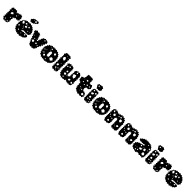

<svg xmlns="http://www.w3.org/2000/svg" viewBox="910 -3642 6539 6539"><g transform="rotate(45 4179.0 -372.5)"><path d="M55 -47 16 -75 55 -103 19 -137 55 -170 22 -204 55 -238 16 -262 55 -286 32 -314 55 -342 18 -381 55 -421 24 -462 57 -502 78 -532 108 -510 150 -533 191 -510 213 -541 235 -510 274 -489 270 -471 285 -454 303 -498 351 -494 372 -525 406 -509 429 -537 454 -510 495 -506V-465L525 -423L495 -381L527 -356L495 -333L481 -296L451 -320L412 -291L372 -320L343 -276L297 -302L323 -266L279 -258L311 -216L279 -174L302 -142L279 -111L306 -77L279 -43L280 -19L258 -10L220 20L183 -10L153 18L123 -10L98 21ZM381 -484 367 -489 361 -478 365 -468 374 -472ZM255 -465 248 -474 238 -469 239 -457 250 -455ZM370 -442 364 -452 353 -447 356 -438 364 -435ZM114 -422 102 -423 101 -412 107 -402 117 -410ZM358 -391 347 -407 320 -402 325 -373 352 -369ZM169 -398 126 -360 130 -302 182 -316 225 -359ZM240 -202 231 -221 206 -216 210 -191 230 -188ZM140 -71 120 -89 102 -79 99 -57 124 -46ZM246 -66 219 -61 207 -41 226 -25 253 -35Z M812 0 781 32 756 -6 712 17 687 -26 651 -12 645 -50 594 -54V-105L549 -118L569 -160L534 -188L557 -227L535 -252L556 -278L525 -304L561 -322L546 -365L584 -391L577 -424L610 -432L607 -476L651 -470L672 -515L720 -504L732 -546L763 -514L795 -537L831 -520L872 -549L907 -513L950 -534L972 -491L1006 -502L1013 -467L1053 -461L1058 -421L1097 -413L1084 -376L1122 -351L1102 -310L1143 -294L1106 -270L1102 -234L1073 -211L1051 -196L1029 -211L998 -195L966 -211L942 -191L918 -211L876 -195L835 -211L820 -176H782L805 -163L796 -138L831 -162L872 -152L902 -176L935 -157L969 -182L1002 -157L1040 -179L1077 -157L1099 -126L1073 -98L1068 -61L1030 -56L1009 -14L963 -21L944 11L912 -7L875 31ZM804 -441 781 -470 744 -458 743 -414 782 -416ZM703 -396 679 -453 611 -430 635 -376 676 -352ZM851 -441 840 -437 832 -423 851 -413 857 -430ZM947 -427 908 -438 893 -410 905 -389 941 -384ZM825 -316 845 -332 865 -316 857 -338 881 -339 857 -353 871 -377 848 -378 839 -399 825 -377 801 -390 803 -367 783 -355 794 -335ZM746 -320 729 -313 732 -297 747 -288 759 -304ZM991 -295 976 -308 960 -292 970 -272 992 -275ZM1055 -300 1043 -299V-287L1053 -282L1064 -291ZM787 -292H775L767 -281L779 -274L791 -279ZM619 -264 585 -247 600 -211 633 -213 637 -241ZM796 -246 778 -242 787 -225 804 -219 811 -237ZM1001 -143 969 -144 964 -112 989 -105 1017 -115ZM723 -129 694 -135 679 -117 693 -100 721 -96ZM853 -98 837 -89 839 -70 859 -68 864 -84ZM766 -655 773 -686 803 -700 813 -728 838 -743 876 -762 918 -760 942 -772 966 -760 1000 -777 1033 -760 1047 -741 1044 -717 1037 -691 1010 -689 990 -651 949 -639 932 -609 899 -602 864 -589 827 -600 786 -583 777 -614V-615ZM990 -716 949 -746 922 -710 936 -682 966 -680ZM879 -734 864 -732 868 -716 883 -710 891 -725ZM795 -628H781L777 -615V-614L788 -604L801 -614Z M1346 -11 1304 -18 1318 -58 1277 -80 1290 -125 1242 -143 1263 -191 1218 -202 1242 -242 1199 -266 1213 -312 1173 -324 1193 -360 1160 -383 1167 -422 1123 -443 1140 -488 1141 -516 1168 -510 1209 -548 1250 -510 1293 -535 1334 -507 1374 -499 1355 -463 1386 -443 1373 -410 1405 -383 1397 -342 1430 -328 1412 -296 1432 -276 1457 -300 1444 -328 1471 -342 1457 -372 1487 -387 1484 -432 1514 -467 1527 -508 1571 -510 1604 -544 1637 -510 1657 -538 1677 -510 1710 -511 1725 -481 1739 -439 1700 -419 1711 -371 1669 -345 1691 -297 1642 -279 1657 -234 1614 -213 1617 -166 1582 -136 1607 -99 1564 -91 1576 -48 1536 -25 1524 8 1494 -10 1464 21 1434 -10 1394 14ZM1636 -488 1610 -490 1600 -463 1624 -449 1647 -464ZM1617 -379 1611 -382 1606 -378 1608 -372H1616ZM1237 -374 1222 -364 1224 -349 1238 -345 1243 -358ZM1636 -335 1624 -326 1617 -313 1633 -306 1640 -320ZM1394 -304 1384 -305 1383 -294 1391 -289 1400 -295ZM1325 -300 1305 -302 1296 -278 1320 -268 1335 -284ZM1372 -196 1341 -235 1289 -217 1300 -163 1354 -144ZM1485 -222 1442 -218 1439 -183 1462 -167 1491 -180ZM1551 -188 1528 -175 1538 -154 1559 -145 1566 -168Z M1993 -3 1962 25 1941 -11 1892 6 1867 -40 1814 -38 1810 -90 1774 -110 1780 -151 1749 -174 1770 -206 1749 -225 1768 -246 1740 -268 1768 -290 1735 -313 1772 -330 1754 -362 1785 -381 1783 -427 1826 -445 1827 -493 1874 -482 1877 -523 1910 -498 1930 -541 1969 -514 2009 -539 2053 -520 2075 -549 2093 -518 2140 -537 2176 -502 2219 -513 2238 -473 2282 -470 2288 -427 2325 -412 2316 -373 2356 -362 2326 -334 2355 -315 2330 -290 2363 -260 2330 -230 2358 -187 2319 -155 2329 -113 2290 -93 2285 -53 2245 -48 2219 -3 2168 -14 2145 16 2113 -3 2083 26ZM1963 -467 1956 -477 1942 -474 1945 -461 1958 -454ZM2011 -467 1978 -456 1988 -424 2017 -419 2027 -444ZM2208 -432 2156 -408 2163 -362 2203 -342 2233 -381ZM1983 -394 1968 -395 1970 -380 1982 -374 1991 -385ZM2086 -152 2083 -175 2101 -189 2092 -210 2104 -229 2086 -250 2105 -270 2086 -290 2103 -311 2088 -328 2096 -350 2069 -351V-377L2049 -363L2029 -377L2026 -353L2002 -350L2016 -327L1995 -311L2006 -290L1993 -270L2010 -250L1994 -229L2005 -210L1997 -189L2019 -177L2012 -152L2037 -167ZM1885 -326H1869L1859 -313L1872 -304L1884 -310ZM2238 -317 2232 -312 2234 -306 2240 -305 2243 -311ZM1833 -289 1807 -293 1798 -267 1819 -257 1838 -266ZM2240 -229 2179 -242 2137 -168 2214 -113 2275 -173ZM1873 -200 1848 -193 1844 -170 1865 -158 1888 -175ZM1811 -156 1801 -161 1793 -149 1805 -144 1815 -146ZM1965 -126 1941 -157 1901 -134 1911 -85H1961ZM2083 -55 2063 -67 2049 -60 2043 -39 2068 -34Z M2427 -18 2401 -46 2425 -75 2397 -103 2425 -131 2396 -159 2425 -187 2394 -229 2425 -271 2400 -313 2425 -355 2391 -383 2425 -411 2388 -445 2425 -479 2402 -509 2425 -539 2404 -561 2425 -583 2389 -621 2425 -659 2427 -694 2462 -700 2484 -726 2506 -700 2541 -722 2577 -700 2611 -713 2638 -687 2677 -654 2638 -619 2671 -581 2638 -543 2667 -503 2638 -463 2663 -433 2638 -403 2674 -369 2638 -335 2671 -297 2638 -259 2661 -235 2638 -211 2660 -185 2638 -159 2673 -127 2638 -95 2664 -61 2638 -27 2627 11 2593 -10 2551 27 2510 -10 2476 18ZM2545 -655 2535 -646V-635L2547 -631L2555 -643ZM2618 -629H2605L2603 -618L2611 -613L2622 -616ZM2526 -581 2462 -542 2480 -473 2561 -444 2564 -527ZM2569 -328 2550 -331 2539 -324 2541 -309 2557 -312ZM2533 -246 2474 -252 2459 -208 2483 -170 2521 -193ZM2593 -154 2571 -143 2568 -121 2590 -115 2608 -131ZM2535 -109 2513 -126 2486 -109 2497 -76 2532 -78ZM2567 -51 2551 -60 2541 -53 2538 -39 2557 -33Z M2907 -1 2876 30 2860 -11 2827 9 2825 -30 2783 -24 2787 -66 2740 -79 2756 -126 2716 -140 2746 -169 2718 -189 2743 -213 2704 -245 2743 -277 2720 -303 2743 -329 2723 -359 2743 -389 2723 -417 2743 -445 2704 -469 2743 -493 2751 -525 2780 -510 2820 -549 2859 -510 2891 -543 2923 -510 2954 -517 2968 -489 2982 -469 2968 -449 2994 -418 2968 -386 2994 -364 2968 -343 2983 -301 2968 -260 2987 -232 2970 -204 3001 -192 3012 -161 3035 -197 3072 -176 3057 -208 3088 -224 3061 -246 3088 -268 3061 -297 3088 -327 3071 -366 3088 -406 3069 -444 3088 -481 3102 -509 3133 -510 3164 -545 3196 -510 3238 -545 3279 -510 3309 -492 3312 -457 3350 -433 3312 -409 3338 -387 3312 -366 3346 -334 3312 -302 3339 -262 3312 -222 3334 -192 3312 -162 3348 -127 3312 -91 3334 -71 3312 -51 3313 -22 3287 -10 3253 14 3219 -10 3188 14 3156 -10 3135 11 3116 -10 3077 -22 3086 -33 3078 -56V-26L3047 -30L3032 12L2991 -7L2961 16ZM3215 -475 3187 -499 3161 -479 3169 -454 3196 -445ZM2899 -448 2868 -466 2832 -459 2848 -427 2874 -423ZM2790 -428 2762 -420 2768 -388 2797 -387 2814 -411ZM3212 -394 3112 -367 3140 -280 3210 -239 3235 -314ZM2928 -296 2896 -311 2870 -281 2889 -237 2928 -262ZM2939 -186 2892 -206 2848 -181 2872 -135 2924 -132ZM2995 -157 2982 -160 2976 -154 2978 -144 2991 -142ZM3181 -148 3131 -155 3104 -133 3109 -84 3164 -94ZM3274 -125 3229 -119 3242 -79 3273 -61 3306 -93ZM2925 -72 2900 -81 2883 -55 2907 -34 2933 -47Z M3706 -11 3661 19 3626 -23 3599 -7 3589 -37 3560 -29 3555 -59 3511 -65 3515 -109 3483 -122 3501 -151 3472 -191 3494 -235 3461 -267 3494 -299 3462 -320 3479 -355 3448 -324 3417 -355 3378 -371 3388 -411 3364 -431 3388 -450 3351 -477 3390 -502 3404 -528 3428 -510 3448 -546 3467 -510 3463 -541 3494 -538 3459 -569 3494 -600 3472 -632 3494 -663 3472 -696 3511 -700 3533 -723 3555 -700 3581 -722 3606 -700 3646 -721 3686 -700 3730 -685 3703 -648 3728 -608 3703 -569 3735 -549 3703 -530 3735 -542 3723 -510 3755 -530 3787 -510 3822 -543 3851 -505 3876 -480 3856 -450 3895 -421 3856 -392 3854 -363 3827 -355 3799 -340 3771 -355 3737 -337 3703 -355 3739 -319 3703 -283 3726 -259 3703 -235 3742 -220 3736 -178 3757 -194 3776 -175 3796 -199 3815 -175 3850 -170 3864 -138 3899 -114 3864 -91 3903 -56 3864 -23 3849 18 3816 -10 3775 16ZM3642 -556 3603 -560 3564 -543 3597 -516 3635 -510ZM3530 -498 3523 -508 3515 -502 3514 -494 3523 -488ZM3823 -433 3808 -453 3787 -440 3789 -417 3814 -409ZM3713 -444 3681 -432 3693 -399 3720 -406 3742 -428ZM3548 -424 3528 -438 3511 -420 3518 -396 3544 -399ZM3646 -372 3625 -391 3610 -368 3615 -341 3637 -354ZM3591 -227 3578 -241 3562 -225 3574 -208 3591 -212ZM3641 -205 3625 -217 3614 -204 3615 -186 3631 -192ZM3699 -190 3680 -203 3660 -189 3668 -164 3694 -167ZM3648 -119 3644 -129 3632 -125 3631 -112 3644 -109ZM3828 -120 3769 -123 3762 -65 3805 -42 3842 -71Z M3959 -657 3939 -684 3959 -711 3981 -749 4023 -740 4043 -767 4062 -740 4104 -768 4145 -740 4177 -722 4162 -688 4186 -647 4162 -606 4148 -577 4117 -585 4086 -561 4055 -585 4015 -565ZM4042 -703 4013 -709 4002 -685 4015 -659 4041 -674ZM4087 -669 4081 -672 4074 -668 4078 -658 4087 -660ZM3954 -35 3931 -71 3954 -107 3929 -135 3954 -162 3922 -186 3954 -210 3932 -248 3954 -286 3917 -310 3954 -334 3934 -358 3954 -381 3924 -409 3954 -437 3934 -457 3954 -477 3963 -508 3995 -510 4019 -535 4043 -510 4076 -535 4110 -510 4138 -525 4162 -505 4191 -469 4167 -429 4189 -405 4167 -381 4194 -342 4167 -302 4203 -276 4167 -250 4198 -222 4167 -194 4205 -154 4167 -115 4205 -79 4167 -43 4176 -10H4142L4112 21L4082 -10L4051 16L4019 -10L3995 22ZM4022 -493 3995 -481 3989 -457 4013 -439 4042 -462ZM4140 -445 4108 -449 4092 -416 4122 -388 4158 -412ZM4085 -381 4026 -388 3981 -357 4014 -305 4061 -327ZM4136 -341 4129 -344 4121 -342 4124 -333H4133ZM4076 -250 4027 -244 4021 -199 4057 -179 4097 -203ZM4126 -142 4106 -150 4093 -129 4112 -114 4129 -124ZM4041 -140H4012L4015 -107L4043 -101L4066 -124ZM4083 -89 4075 -85 4080 -78 4086 -77 4089 -84ZM4156 -69 4136 -83 4125 -64 4126 -41 4148 -49Z M4495 -3 4464 25 4443 -11 4394 6 4369 -40 4316 -38 4312 -90 4276 -110 4282 -151 4251 -174 4272 -206 4251 -225 4270 -246 4242 -268 4270 -290 4237 -313 4274 -330 4256 -362 4287 -381 4285 -427 4328 -445 4329 -493 4376 -482 4379 -523 4412 -498 4432 -541 4471 -514 4511 -539 4555 -520 4577 -549 4595 -518 4642 -537 4678 -502 4721 -513 4740 -473 4784 -470 4790 -427 4827 -412 4818 -373 4858 -362 4828 -334 4857 -315 4832 -290 4865 -260 4832 -230 4860 -187 4821 -155 4831 -113 4792 -93 4787 -53 4747 -48 4721 -3 4670 -14 4647 16 4615 -3 4585 26ZM4465 -467 4458 -477 4444 -474 4447 -461 4460 -454ZM4513 -467 4480 -456 4490 -424 4519 -419 4529 -444ZM4710 -432 4658 -408 4665 -362 4705 -342 4735 -381ZM4485 -394 4470 -395 4472 -380 4484 -374 4493 -385ZM4588 -152 4585 -175 4603 -189 4594 -210 4606 -229 4588 -250 4607 -270 4588 -290 4605 -311 4590 -328 4598 -350 4571 -351V-377L4551 -363L4531 -377L4528 -353L4504 -350L4518 -327L4497 -311L4508 -290L4495 -270L4512 -250L4496 -229L4507 -210L4499 -189L4521 -177L4514 -152L4539 -167ZM4387 -326H4371L4361 -313L4374 -304L4386 -310ZM4740 -317 4734 -312 4736 -306 4742 -305 4745 -311ZM4335 -289 4309 -293 4300 -267 4321 -257 4340 -266ZM4742 -229 4681 -242 4639 -168 4716 -113 4777 -173ZM4375 -200 4350 -193 4346 -170 4367 -158 4390 -175ZM4313 -156 4303 -161 4295 -149 4307 -144 4317 -146ZM4467 -126 4443 -157 4403 -134 4413 -85H4463ZM4585 -55 4565 -67 4551 -60 4545 -39 4570 -34Z M4927 -51 4905 -77 4927 -103 4899 -129 4927 -154 4892 -176 4927 -198 4896 -224 4927 -250 4898 -278 4927 -306 4899 -340 4927 -374 4903 -409 4927 -445 4920 -485 4952 -510 4994 -539 5035 -510 5057 -545 5079 -510 5116 -506 5136 -475 5156 -517 5190 -485 5212 -525 5256 -513 5275 -555 5304 -520 5340 -551 5367 -512 5412 -534 5421 -486 5477 -477 5473 -420 5508 -407 5488 -375 5524 -336 5496 -291 5516 -257 5496 -223 5522 -195 5496 -167 5522 -141 5496 -115 5532 -93 5496 -71 5509 -32 5475 -10 5435 20 5395 -10 5370 25 5344 -10 5302 16 5271 -23 5255 -46 5271 -71 5256 -108 5271 -146 5256 -179 5271 -213 5249 -237 5271 -260 5254 -284 5270 -308 5236 -323 5227 -359 5206 -322 5173 -350 5181 -314 5151 -292 5171 -252 5151 -213 5171 -189 5151 -165 5178 -128 5151 -90 5172 -67 5151 -43 5134 -12 5098 -10 5061 18 5023 -10 5003 18 4984 -10 4964 29ZM5018 -458 4999 -493 4966 -464 4981 -430 5019 -420ZM5340 -471 5309 -479 5274 -461 5300 -429 5329 -441ZM5244 -451 5224 -445 5210 -427 5232 -413 5251 -428ZM5116 -449 5106 -450 5103 -437 5115 -435 5123 -442ZM5123 -391 5063 -415 5035 -365 5060 -323 5110 -334ZM5414 -403 5332 -405 5325 -332 5374 -304 5411 -336ZM4980 -299 4957 -298 4947 -282 4958 -262 4979 -275ZM5018 -240 4998 -236 5004 -215 5023 -213 5033 -230ZM5096 -235 5074 -228 5085 -208 5108 -197 5120 -225ZM5418 -193 5377 -173 5383 -120 5432 -129 5459 -167ZM5291 -148 5282 -153 5275 -142 5286 -137 5292 -142ZM5073 -108 5037 -128 5005 -88 5044 -58 5082 -72ZM5316 -124 5301 -118 5308 -104 5322 -100 5330 -115ZM5364 -104 5355 -103 5352 -95 5359 -87 5367 -94Z M5601 -51 5579 -77 5601 -103 5573 -129 5601 -154 5566 -176 5601 -198 5570 -224 5601 -250 5572 -278 5601 -306 5573 -340 5601 -374 5577 -409 5601 -445 5594 -485 5626 -510 5668 -539 5709 -510 5731 -545 5753 -510 5790 -506 5810 -475 5830 -517 5864 -485 5886 -525 5930 -513 5949 -555 5978 -520 6014 -551 6041 -512 6086 -534 6095 -486 6151 -477 6147 -420 6182 -407 6162 -375 6198 -336 6170 -291 6190 -257 6170 -223 6196 -195 6170 -167 6196 -141 6170 -115 6206 -93 6170 -71 6183 -32 6149 -10 6109 20 6069 -10 6044 25 6018 -10 5976 16 5945 -23 5929 -46 5945 -71 5930 -108 5945 -146 5930 -179 5945 -213 5923 -237 5945 -260 5928 -284 5944 -308 5910 -323 5901 -359 5880 -322 5847 -350 5855 -314 5825 -292 5845 -252 5825 -213 5845 -189 5825 -165 5852 -128 5825 -90 5846 -67 5825 -43 5808 -12 5772 -10 5735 18 5697 -10 5677 18 5658 -10 5638 29ZM5692 -458 5673 -493 5640 -464 5655 -430 5693 -420ZM6014 -471 5983 -479 5948 -461 5974 -429 6003 -441ZM5918 -451 5898 -445 5884 -427 5906 -413 5925 -428ZM5790 -449 5780 -450 5777 -437 5789 -435 5797 -442ZM5797 -391 5737 -415 5709 -365 5734 -323 5784 -334ZM6088 -403 6006 -405 5999 -332 6048 -304 6085 -336ZM5654 -299 5631 -298 5621 -282 5632 -262 5653 -275ZM5692 -240 5672 -236 5678 -215 5697 -213 5707 -230ZM5770 -235 5748 -228 5759 -208 5782 -197 5794 -225ZM6092 -193 6051 -173 6057 -120 6106 -129 6133 -167ZM5965 -148 5956 -153 5949 -142 5960 -137 5966 -142ZM5747 -108 5711 -128 5679 -88 5718 -58 5756 -72ZM5990 -124 5975 -118 5982 -104 5996 -100 6004 -115ZM6038 -104 6029 -103 6026 -95 6033 -87 6041 -94Z M6372 -7 6334 -1 6313 -32 6272 -26 6275 -67 6234 -68 6255 -102 6218 -135 6249 -173 6232 -214 6274 -228 6287 -266 6327 -271 6353 -298 6391 -297 6413 -316 6442 -309 6458 -337 6482 -316 6498 -342 6521 -322 6535 -356H6572L6533 -361L6528 -400L6519 -365L6484 -376L6468 -349L6443 -368L6412 -354L6380 -368L6344 -352L6309 -368L6285 -367L6283 -391L6264 -430L6307 -437L6325 -476L6367 -484L6382 -516L6415 -504L6442 -542L6482 -517L6502 -546L6526 -520L6553 -545L6578 -518L6601 -540L6618 -513L6655 -534L6676 -497L6715 -510L6724 -470L6760 -467V-432L6794 -419L6782 -385L6822 -373L6790 -346L6811 -323L6792 -298L6819 -266L6792 -234L6826 -210L6792 -186L6815 -161L6792 -135L6819 -105L6792 -75L6799 -37L6771 -10L6747 23L6723 -10L6691 10L6660 -10L6625 20L6591 -12L6577 -19L6576 -9L6534 -30L6530 6L6498 -11L6471 30ZM6639 -469 6622 -465 6620 -446 6641 -430 6657 -455ZM6770 -384 6742 -399 6725 -369 6747 -350 6775 -355ZM6581 -298 6568 -301 6558 -291 6567 -280 6577 -287ZM6753 -294 6739 -299 6721 -291 6733 -272 6749 -280ZM6656 -297 6605 -265 6612 -207 6672 -198 6682 -250ZM6490 -274 6479 -297 6447 -292 6448 -256 6479 -251ZM6554 -244 6544 -246V-235L6551 -230L6558 -236ZM6543 -140 6547 -162 6568 -171 6560 -193 6575 -211 6559 -209 6556 -224 6540 -209 6519 -216 6503 -201 6481 -205 6475 -184 6454 -178 6477 -164 6463 -141 6486 -149ZM6738 -145 6667 -162 6653 -87 6709 -48 6757 -90ZM6394 -145 6383 -139 6388 -127 6403 -123 6405 -138ZM6320 -141 6308 -140 6310 -128 6322 -124 6329 -135ZM6486 -99 6466 -109 6444 -96 6453 -65 6483 -75ZM6405 -70H6378L6380 -40L6405 -32L6421 -52Z M6902 -657 6882 -684 6902 -711 6924 -749 6966 -740 6986 -767 7005 -740 7047 -768 7088 -740 7120 -722 7105 -688 7129 -647 7105 -606 7091 -577 7060 -585 7029 -561 6998 -585 6958 -565ZM6985 -703 6956 -709 6945 -685 6958 -659 6984 -674ZM7030 -669 7024 -672 7017 -668 7021 -658 7030 -660ZM6897 -35 6874 -71 6897 -107 6872 -135 6897 -162 6865 -186 6897 -210 6875 -248 6897 -286 6860 -310 6897 -334 6877 -358 6897 -381 6867 -409 6897 -437 6877 -457 6897 -477 6906 -508 6938 -510 6962 -535 6986 -510 7019 -535 7053 -510 7081 -525 7105 -505 7134 -469 7110 -429 7132 -405 7110 -381 7137 -342 7110 -302 7146 -276 7110 -250 7141 -222 7110 -194 7148 -154 7110 -115 7148 -79 7110 -43 7119 -10H7085L7055 21L7025 -10L6994 16L6962 -10L6938 22ZM6965 -493 6938 -481 6932 -457 6956 -439 6985 -462ZM7083 -445 7051 -449 7035 -416 7065 -388 7101 -412ZM7028 -381 6969 -388 6924 -357 6957 -305 7004 -327ZM7079 -341 7072 -344 7064 -342 7067 -333H7076ZM7019 -250 6970 -244 6964 -199 7000 -179 7040 -203ZM7069 -142 7049 -150 7036 -129 7055 -114 7072 -124ZM6984 -140H6955L6958 -107L6986 -101L7009 -124ZM7026 -89 7018 -85 7023 -78 7029 -77 7032 -84ZM7099 -69 7079 -83 7068 -64 7069 -41 7091 -49Z M7270 -47 7231 -75 7270 -103 7234 -137 7270 -170 7237 -204 7270 -238 7231 -262 7270 -286 7247 -314 7270 -342 7233 -381 7270 -421 7239 -462 7272 -502 7293 -532 7323 -510 7365 -533 7406 -510 7428 -541 7450 -510 7489 -489 7485 -471 7500 -454 7518 -498 7566 -494 7587 -525 7621 -509 7644 -537 7669 -510 7710 -506V-465L7740 -423L7710 -381L7742 -356L7710 -333L7696 -296L7666 -320L7627 -291L7587 -320L7558 -276L7512 -302L7538 -266L7494 -258L7526 -216L7494 -174L7517 -142L7494 -111L7521 -77L7494 -43L7495 -19L7473 -10L7435 20L7398 -10L7368 18L7338 -10L7313 21ZM7596 -484 7582 -489 7576 -478 7580 -468 7589 -472ZM7470 -465 7463 -474 7453 -469 7454 -457 7465 -455ZM7585 -442 7579 -452 7568 -447 7571 -438 7579 -435ZM7329 -422 7317 -423 7316 -412 7322 -402 7332 -410ZM7573 -391 7562 -407 7535 -402 7540 -373 7567 -369ZM7384 -398 7341 -360 7345 -302 7397 -316 7440 -359ZM7455 -202 7446 -221 7421 -216 7425 -191 7445 -188ZM7355 -71 7335 -89 7317 -79 7314 -57 7339 -46ZM7461 -66 7434 -61 7422 -41 7441 -25 7468 -35Z M8027 0 7996 32 7971 -6 7927 17 7902 -26 7866 -12 7860 -50 7809 -54V-105L7764 -118L7784 -160L7749 -188L7772 -227L7750 -252L7771 -278L7740 -304L7776 -322L7761 -365L7799 -391L7792 -424L7825 -432L7822 -476L7866 -470L7887 -515L7935 -504L7947 -546L7978 -514L8010 -537L8046 -520L8087 -549L8122 -513L8165 -534L8187 -491L8221 -502L8228 -467L8268 -461L8273 -421L8312 -413L8299 -376L8337 -351L8317 -310L8358 -294L8321 -270L8317 -234L8288 -211L8266 -196L8244 -211L8213 -195L8181 -211L8157 -191L8133 -211L8091 -195L8050 -211L8035 -176H7997L8020 -163L8011 -138L8046 -162L8087 -152L8117 -176L8150 -157L8184 -182L8217 -157L8255 -179L8292 -157L8314 -126L8288 -98L8283 -61L8245 -56L8224 -14L8178 -21L8159 11L8127 -7L8090 31ZM8019 -441 7996 -470 7959 -458 7958 -414 7997 -416ZM7918 -396 7894 -453 7826 -430 7850 -376 7891 -352ZM8066 -441 8055 -437 8047 -423 8066 -413 8072 -430ZM8162 -427 8123 -438 8108 -410 8120 -389 8156 -384ZM8040 -316 8060 -332 8080 -316 8072 -338 8096 -339 8072 -353 8086 -377 8063 -378 8054 -399 8040 -377 8016 -390 8018 -367 7998 -355 8009 -335ZM7961 -320 7944 -313 7947 -297 7962 -288 7974 -304ZM8206 -295 8191 -308 8175 -292 8185 -272 8207 -275ZM8270 -300 8258 -299V-287L8268 -282L8279 -291ZM8002 -292H7990L7982 -281L7994 -274L8006 -279ZM7834 -264 7800 -247 7815 -211 7848 -213 7852 -241ZM8011 -246 7993 -242 8002 -225 8019 -219 8026 -237ZM8216 -143 8184 -144 8179 -112 8204 -105 8232 -115ZM7938 -129 7909 -135 7894 -117 7908 -100 7936 -96ZM8068 -98 8052 -89 8054 -70 8074 -68 8079 -84Z"/></g></svg>

Font: Rubik Gemstones
Style: Regular
Weight: 400
Designer: Hubert and Fischer, NaN
Foundry: Hubert and Fischer, NaN
Version: Version 2.200